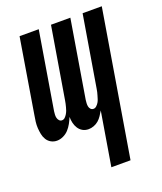

<svg xmlns="http://www.w3.org/2000/svg" viewBox="-136 -609 772 913"><g transform="rotate(-20 250.0 -152.5)"><path d="M269 215 314 -56Q307 -44 299 -32Q291 -20 280.5 -11Q270 -2 256.5 3Q243 8 230 8Q213 8 200 0.5Q187 -7 179 -19.5Q171 -32 167.5 -47Q164 -62 164 -78Q158 -63 149.5 -47.5Q141 -32 129.5 -19.5Q118 -7 102 0.5Q86 8 70 8Q54 8 40.5 0.5Q27 -7 19 -20Q11 -33 8 -48.5Q5 -64 4 -79.5Q3 -95 5 -111.5Q7 -128 10 -144L72 -520H169L104 -128Q103 -120 102.5 -111.5Q102 -103 104 -95Q106 -87 111.5 -81Q117 -75 125 -75Q134 -75 140.5 -81.5Q147 -88 151.5 -95.5Q156 -103 159 -111Q162 -119 164 -127.5Q166 -136 168 -144Q170 -152 171 -160L231 -520H329L264 -128Q263 -120 262.5 -111.5Q262 -103 263.5 -95Q265 -87 270.5 -81Q276 -75 285 -75Q293 -75 300 -81.5Q307 -88 311.5 -95.5Q316 -103 318.5 -111Q321 -119 323.5 -127.5Q326 -136 328 -144Q330 -152 331 -160L391 -520H488L366 215Z"/></g></svg>

Font: Iosevka Term Curly
Style: Bold Italic
Weight: 700
Italic angle: -9°
Designer: Belleve Invis
Foundry: Belleve Invis
Version: Version 32.3.0